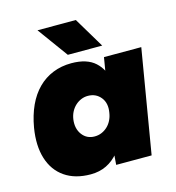

<svg xmlns="http://www.w3.org/2000/svg" viewBox="-106 -792 819 895"><g transform="rotate(-15 303.0 -344.5)"><path d="M348 0 355 -93 423 -500H603L519 0ZM223 12Q148 12 98 -22.5Q48 -57 28.5 -120Q9 -183 23 -267Q33 -325 54 -370.5Q75 -416 106.5 -447.5Q138 -479 179 -495.5Q220 -512 268 -512Q343 -512 382.5 -476Q422 -440 432.5 -377.5Q443 -315 429 -233Q419 -175 401.5 -129.5Q384 -84 358.5 -52.5Q333 -21 299 -4.5Q265 12 223 12ZM286 -154Q304 -154 319.5 -160.5Q335 -167 347.5 -178.5Q360 -190 368.5 -206.5Q377 -223 380 -243Q388 -288 365 -316.5Q342 -345 303 -345Q286 -345 270.5 -338.5Q255 -332 242.5 -320.5Q230 -309 221.5 -293Q213 -277 210 -257Q204 -213 226 -183.5Q248 -154 286 -154ZM263 -554 156 -701H341L429 -554Z"/></g></svg>

Font: Figtree Light Black
Style: Italic
Weight: 900
Italic angle: -9.5°
Version: Version 2.000